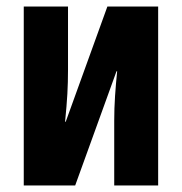

<svg xmlns="http://www.w3.org/2000/svg" viewBox="-20 -570 559 590"><path d="M53 0V-550H189V-356Q189 -317 187 -281.5Q185 -246 180 -196H182L310 -550H466V0H331V-199Q331 -237 333.5 -274.5Q336 -312 340 -351H338L211 0Z"/></svg>

Font: Noto Sans ExtraCondensed ExtraBold
Style: Regular
Weight: 800
Width: 2
Designer: Monotype Design Team
Foundry: Monotype Imaging Inc.
Version: Version 2.013; ttfautohint (v1.8.4.7-5d5b)